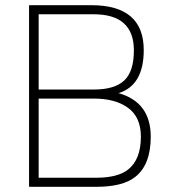

<svg xmlns="http://www.w3.org/2000/svg" viewBox="-20 -720 659 740"><path d="M351 0H92V-700H332Q534 -700 534 -527Q534 -391 437 -361Q561 -326 561 -193Q561 -85 501 -38Q453 0 351 0ZM351 -35Q433 -35 473 -66Q523 -105 523 -193Q523 -268 474 -304Q425 -340 343 -340H129V-35ZM343 -375Q421 -375 458.5 -409.5Q496 -444 496 -526Q496 -665 341 -665H129V-375Z"/></svg>

Font: Storia Sans Thin
Style: Regular
Weight: 100
Designer: Accademia di Belle Arti di Urbino and others
Foundry: Accademia di Belle Arti di Urbino and others.
Version: Version 60.001;May 25, 2020;FontCreator 12.0.0.2522 64-bit